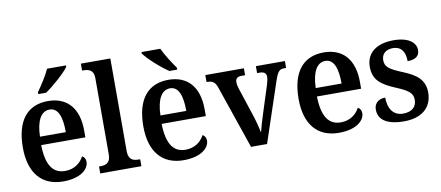

<svg xmlns="http://www.w3.org/2000/svg" viewBox="-69 -1032 3007 1309"><g transform="rotate(-10 1434.5 -378.0)"><path d="M213 -619V-606H267C324 -644 409 -721 433 -756V-766H302C282 -721 242 -660 213 -619ZM278 10C402 10 457 -46 457 -95C457 -115 447 -130 433 -136C411 -93 367 -58 303 -58C220 -58 175 -119 172 -260H478V-307C478 -465 399 -548 269 -548C127 -548 46 -452 46 -264C46 -91 128 10 278 10ZM353 -318H174C177 -428 211 -489 270 -489C330 -489 353 -422 353 -318Z M535 0H820V-48H808C773 -48 739 -58 739 -118V-760H535V-712H546C577 -712 615 -704 615 -648V-118C615 -58 581 -48 546 -48H535Z M1121 -606H1175V-619C1148 -657 1106 -721 1086 -766H956V-756C979 -721 1065 -642 1121 -606ZM1112 10C1236 10 1291 -46 1291 -95C1291 -115 1281 -130 1267 -136C1245 -93 1201 -58 1137 -58C1054 -58 1009 -119 1006 -260H1312V-307C1312 -465 1233 -548 1103 -548C961 -548 880 -452 880 -264C880 -91 962 10 1112 10ZM1187 -318H1008C1011 -428 1045 -489 1104 -489C1164 -489 1187 -422 1187 -318Z M1429 -438 1579 0H1690L1828 -413C1849 -475 1862 -488 1892 -488H1908V-536H1707V-488H1724C1754 -488 1770 -477 1770 -453C1770 -435 1766 -418 1759 -396L1697 -202C1684 -162 1670 -113 1663 -84C1657 -118 1642 -174 1627 -219L1565 -407C1561 -421 1557 -436 1557 -452C1557 -475 1570 -488 1598 -488H1624V-536H1357V-488C1397 -488 1415 -478 1429 -438Z M2187 10C2311 10 2366 -46 2366 -95C2366 -115 2356 -130 2342 -136C2320 -93 2276 -58 2212 -58C2129 -58 2084 -119 2081 -260H2387V-307C2387 -465 2308 -548 2178 -548C2036 -548 1955 -452 1955 -264C1955 -91 2037 10 2187 10ZM2262 -318H2083C2086 -428 2120 -489 2179 -489C2239 -489 2262 -422 2262 -318Z M2638 10C2760 10 2833 -51 2833 -156C2833 -242 2780 -284 2689 -321C2598 -358 2569 -378 2569 -425C2569 -469 2600 -495 2648 -495C2703 -495 2732 -457 2732 -390C2789 -390 2815 -413 2815 -453C2815 -502 2768 -547 2661 -547C2547 -547 2471 -495 2471 -396C2471 -307 2521 -267 2623 -225C2707 -190 2734 -168 2734 -122C2734 -76 2704 -43 2640 -43C2573 -43 2538 -95 2538 -172C2505 -172 2461 -157 2461 -101C2461 -33 2517 10 2638 10Z"/></g></svg>

Font: Noto Serif Armenian SemiCondensed SemiBold
Style: Regular
Weight: 600
Width: 4
Designer: Monotype Design Team
Foundry: Monotype Imaging Inc.
Version: Version 2.008